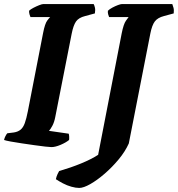

<svg xmlns="http://www.w3.org/2000/svg" viewBox="-31 -724 876 945"><path d="M222 0Q215 0 192 -2.5Q169 -5 138 -9.5Q107 -14 76 -18.5Q45 -23 21 -27.5Q-3 -32 -11 -35Q-9 -45 -4 -54.5Q1 -64 5 -68L37 -72Q57 -75 70 -85.5Q83 -96 91 -118Q99 -140 106 -176L181 -561Q190 -608 202 -623.5Q214 -639 216 -640H119Q117 -644 114.5 -652.5Q112 -661 112 -671Q119 -678 133.5 -685.5Q148 -693 162 -698.5Q176 -704 182 -704H430Q433 -699 436 -687.5Q439 -676 436 -658L388 -645Q356 -637 343 -618Q330 -599 322 -559L241 -148Q236 -122 226.5 -104.5Q217 -87 210 -80L307 -66Q309 -62 309.5 -52Q310 -42 309 -35Q293 -22 267 -11Q241 0 222 0ZM359 201Q342 201 320.5 195Q299 189 279 178.5Q259 168 244 158Q247 144 252 133.5Q257 123 260 118Q318 101 368 80.5Q418 60 452 38L568 -560Q577 -605 588.5 -621.5Q600 -638 602 -640H506Q504 -645 501.5 -653Q499 -661 500 -671Q508 -679 522 -686.5Q536 -694 549.5 -699Q563 -704 569 -704H817Q819 -698 822.5 -687Q826 -676 824 -658L776 -645Q745 -637 731 -618.5Q717 -600 709 -559L603 -18Q585 22 553 60.5Q521 99 484 131Q447 163 413.5 182Q380 201 359 201Z"/></svg>

Font: Texturina Medium 12pt ExtraBold
Style: Italic
Weight: 800
Italic angle: -11°
Version: Version 1.002